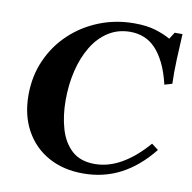

<svg xmlns="http://www.w3.org/2000/svg" viewBox="-78 -758 843 845"><g transform="rotate(10 343.5 -335.0)"><path d="M390 -40Q451 -40 510 -74Q569 -108 624 -172L654 -149Q591 -70 515 -30Q439 10 347 10H346Q259 10 192.5 -26.5Q126 -63 88.5 -130.5Q51 -198 51 -289Q51 -373 82.5 -444.5Q114 -516 169.5 -568.5Q225 -621 298.5 -650.5Q372 -680 456 -680Q512 -680 551 -668Q590 -656 618 -640L637 -670H672Q669 -619 666.5 -556.5Q664 -494 666 -447L632 -437Q619 -492 600 -530.5Q581 -569 558 -593Q535 -617 506.5 -628.5Q478 -640 445 -640Q390 -640 347 -612.5Q304 -585 275 -537Q246 -489 231 -427Q216 -365 216 -295Q216 -225 233 -167Q250 -109 288 -74.5Q326 -40 390 -40Z"/></g></svg>

Font: Brygada 1918
Style: Italic
Weight: 400
Italic angle: -8°
Designer: Mateusz Machalski | Borys Kosmynka | Przemek Hoffer
Foundry: NIEPODLEGLA 2018
Version: Version 3.006